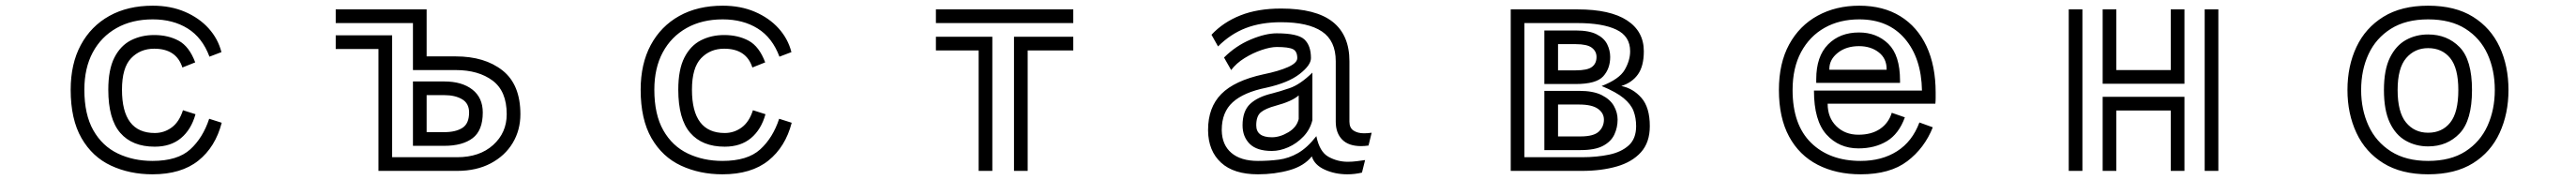

<svg xmlns="http://www.w3.org/2000/svg" viewBox="-20 -600 9040 632"><path d="M758 -169Q736 -84 676 -36Q616 12 515 12Q435 12 369.5 -18.5Q304 -49 266 -115Q228 -181 228 -285Q228 -376 263.5 -442Q299 -508 363.5 -544Q428 -580 516 -580Q579 -580 629 -558.5Q679 -537 712 -500.5Q745 -464 757 -417L715 -401Q690 -468 638.5 -500Q587 -532 516 -532Q443 -532 389 -501.5Q335 -471 305.5 -416Q276 -361 276 -285Q276 -198 307.5 -142.5Q339 -87 393.5 -61Q448 -35 515 -35Q603 -35 647.5 -75.5Q692 -116 714 -183ZM666 -199Q651 -145 615 -115Q579 -85 523 -85Q444 -85 402 -133.5Q360 -182 360 -285Q360 -356 381.5 -398Q403 -440 439.5 -458.5Q476 -477 521 -477Q570 -477 607 -457Q644 -437 665 -381L620 -363Q599 -429 521 -429Q472 -429 440 -395.5Q408 -362 408 -285Q408 -133 523 -133Q556 -133 582.5 -152.5Q609 -172 622 -213Z M1308 -428H1158V-476H1356V-48H1584Q1663 -48 1710.5 -91Q1758 -134 1758 -199Q1758 -280 1708.5 -317Q1659 -354 1579 -354H1429V-519H1158V-567H1477V-402H1579Q1681 -402 1743.5 -352.5Q1806 -303 1806 -199Q1806 -143 1779 -98Q1752 -53 1702 -26.5Q1652 0 1584 0H1308ZM1429 -314H1539Q1601 -314 1637.5 -285.5Q1674 -257 1674 -205Q1674 -142 1638.5 -115Q1603 -88 1539 -88H1429ZM1539 -136Q1579 -136 1602.5 -151Q1626 -166 1626 -205Q1626 -237 1601.5 -251.5Q1577 -266 1539 -266H1477V-136Z M2758 -169Q2736 -84 2676 -36Q2616 12 2515 12Q2435 12 2369.5 -18.5Q2304 -49 2266 -115Q2228 -181 2228 -285Q2228 -376 2263.5 -442Q2299 -508 2363.5 -544Q2428 -580 2516 -580Q2579 -580 2629 -558.5Q2679 -537 2712 -500.5Q2745 -464 2757 -417L2715 -401Q2690 -468 2638.5 -500Q2587 -532 2516 -532Q2443 -532 2389 -501.5Q2335 -471 2305.5 -416Q2276 -361 2276 -285Q2276 -198 2307.5 -142.5Q2339 -87 2393.5 -61Q2448 -35 2515 -35Q2603 -35 2647.5 -75.5Q2692 -116 2714 -183ZM2666 -199Q2651 -145 2615 -115Q2579 -85 2523 -85Q2444 -85 2402 -133.5Q2360 -182 2360 -285Q2360 -356 2381.5 -398Q2403 -440 2439.5 -458.5Q2476 -477 2521 -477Q2570 -477 2607 -457Q2644 -437 2665 -381L2620 -363Q2599 -429 2521 -429Q2472 -429 2440 -395.5Q2408 -362 2408 -285Q2408 -133 2523 -133Q2556 -133 2582.5 -152.5Q2609 -172 2622 -213Z M3264 -567H3746V-519H3264ZM3538 -471H3746V-423H3586V0H3538ZM3414 -423H3264V-471H3462V0H3414Z M4782 -89Q4775 -88 4768.5 -87.5Q4762 -87 4756 -87Q4712 -87 4689.5 -110Q4667 -133 4667 -173V-385Q4667 -457 4618.5 -489.5Q4570 -522 4475 -522Q4405 -522 4351.5 -501.5Q4298 -481 4254 -437L4231 -478Q4272 -522 4332.5 -546Q4393 -570 4475 -570Q4597 -570 4656 -523.5Q4715 -477 4715 -385V-173Q4715 -151 4729.5 -141.5Q4744 -132 4766 -132Q4773 -132 4779.5 -132.5Q4786 -133 4793 -134ZM4759 6Q4734 12 4708 12Q4664 12 4628 -4.5Q4592 -21 4583 -51Q4556 -17 4504.5 -2.5Q4453 12 4394 12Q4309 12 4264.5 -29Q4220 -70 4219 -141V-144Q4219 -223 4265.5 -270Q4312 -317 4413 -339Q4467 -350 4499.5 -364.5Q4532 -379 4532 -396Q4532 -420 4516.5 -427.5Q4501 -435 4460 -435Q4438 -435 4407 -424.5Q4376 -414 4347 -396Q4318 -378 4300 -354L4275 -398Q4316 -439 4368 -461Q4420 -483 4460 -483Q4534 -483 4557 -461.5Q4580 -440 4580 -396Q4580 -371 4540 -340Q4500 -309 4423 -292Q4344 -276 4305.5 -241Q4267 -206 4267 -144V-142Q4268 -91 4301 -63Q4334 -35 4394 -35Q4433 -35 4467.5 -39.5Q4502 -44 4534.5 -62.5Q4567 -81 4599 -122Q4610 -67 4641.5 -49.5Q4673 -32 4709 -32Q4725 -32 4740.5 -34Q4756 -36 4770 -38ZM4585 -178Q4577 -145 4553.5 -120.5Q4530 -96 4500.5 -83Q4471 -70 4443 -70Q4390 -70 4365 -95Q4340 -120 4340 -160Q4340 -210 4366.5 -235Q4393 -260 4444 -272Q4468 -278 4505 -290.5Q4542 -303 4585 -345ZM4537 -265Q4513 -244 4457 -229Q4420 -219 4404 -205.5Q4388 -192 4388 -160Q4388 -118 4443 -118Q4471 -118 4500.5 -135.5Q4530 -153 4537 -182Z M5281 -567H5516Q5630 -567 5689 -528.5Q5748 -490 5748 -420Q5748 -368 5727.5 -339Q5707 -310 5669 -298Q5710 -290 5739.5 -256.5Q5769 -223 5769 -157Q5769 -100 5738 -65.5Q5707 -31 5653 -15.5Q5599 0 5531 0H5281ZM5531 -48Q5583 -48 5626 -57Q5669 -66 5695 -89.5Q5721 -113 5721 -157Q5721 -186 5712 -210Q5703 -234 5677 -255.5Q5651 -277 5600 -298Q5662 -322 5681 -355Q5700 -388 5700 -420Q5700 -473 5651.5 -496Q5603 -519 5516 -519H5329V-48ZM5399 -493H5509Q5556 -493 5582.5 -479.5Q5609 -466 5619.5 -444.5Q5630 -423 5630 -400Q5630 -359 5605.5 -332Q5581 -305 5509 -305H5399ZM5509 -353Q5550 -353 5566 -365Q5582 -377 5582 -400Q5582 -420 5565.5 -432.5Q5549 -445 5509 -445H5447V-353ZM5399 -281H5521Q5571 -281 5600.5 -266Q5630 -251 5643 -228Q5656 -205 5656 -180Q5656 -152 5644.5 -127.5Q5633 -103 5605 -88Q5577 -73 5526 -73H5399ZM5526 -121Q5572 -121 5590 -138Q5608 -155 5608 -180Q5608 -203 5587 -218Q5566 -233 5521 -233H5447V-121Z M6762 -153Q6733 -80 6672.5 -34Q6612 12 6509 12Q6423 12 6358 -21.5Q6293 -55 6257.5 -121Q6222 -187 6222 -284Q6222 -378 6258 -444Q6294 -510 6358 -545Q6422 -580 6504 -580Q6588 -580 6648 -543Q6708 -506 6740 -437.5Q6772 -369 6772 -275Q6772 -266 6772 -256Q6772 -246 6771 -236H6393Q6393 -187 6423.5 -157Q6454 -127 6501 -127Q6547 -127 6577 -147.5Q6607 -168 6618 -204L6664 -188Q6643 -130 6601 -104.5Q6559 -79 6501 -79Q6433 -79 6389 -127.5Q6345 -176 6345 -282H6724Q6722 -396 6664 -464Q6606 -532 6504 -532Q6435 -532 6382.5 -502.5Q6330 -473 6300 -417.5Q6270 -362 6270 -284Q6270 -162 6335 -98.5Q6400 -35 6509 -35Q6583 -35 6636.5 -69Q6690 -103 6715 -170ZM6353 -322Q6353 -402 6394.5 -444Q6436 -486 6503 -486Q6565 -486 6606 -446Q6647 -406 6647 -317V-309H6353ZM6600 -357Q6600 -395 6572 -416.5Q6544 -438 6503 -438Q6458 -438 6428.5 -414.5Q6399 -391 6399 -358V-355H6600Z M7358 -567H7406V-354H7597V-567H7645V-306H7358ZM7716 -567H7764V0H7716ZM7239 -567H7287V0H7239ZM7597 -212H7406V0H7358V-260H7645V0H7597Z M8500 12Q8406 12 8343 -27Q8280 -66 8248.5 -133.5Q8217 -201 8217 -284Q8217 -368 8248.5 -435Q8280 -502 8343 -541Q8406 -580 8500 -580Q8595 -580 8657.5 -541Q8720 -502 8751 -435Q8782 -368 8782 -284Q8782 -201 8751 -133.5Q8720 -66 8657.5 -27Q8595 12 8500 12ZM8500 -35Q8579 -35 8631 -68.5Q8683 -102 8708.5 -158.5Q8734 -215 8734 -284Q8734 -354 8708.5 -410Q8683 -466 8631 -499Q8579 -532 8500 -532Q8422 -532 8369.5 -499Q8317 -466 8291 -410Q8265 -354 8265 -284Q8265 -215 8291 -158.5Q8317 -102 8369.5 -68.5Q8422 -35 8500 -35ZM8500 -86Q8457 -86 8421.5 -106Q8386 -126 8365.5 -169.5Q8345 -213 8345 -284Q8345 -355 8366 -397.5Q8387 -440 8422 -459.5Q8457 -479 8500 -479Q8567 -479 8610.5 -434.5Q8654 -390 8654 -284Q8654 -177 8610.5 -131.5Q8567 -86 8500 -86ZM8500 -134Q8549 -134 8577.5 -169.5Q8606 -205 8606 -284Q8606 -361 8577.5 -396Q8549 -431 8500 -431Q8453 -431 8423 -396Q8393 -361 8393 -284Q8393 -206 8422.5 -170Q8452 -134 8500 -134Z"/></svg>

Font: Train One
Style: Regular
Weight: 400
Designer: Fontworks Inc.
Foundry: Fontworks Inc.
Version: Version 1.100